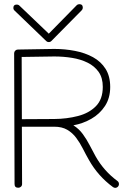

<svg xmlns="http://www.w3.org/2000/svg" viewBox="-20 -906 647 934"><path d="M336.9 -296.4Q364.3 -279.3 383.1 -253.4Q401.9 -227.5 416.5 -199Q431.2 -170.4 445.3 -145Q485.8 -73.7 550.8 -25.9Q558.6 -20.5 558.6 -10.7Q558.6 -2.9 553.2 2.4Q547.9 7.8 540 7.8Q535.2 7.8 529.3 3.9Q457 -49.3 413.1 -127Q397.5 -154.3 383.1 -182.9Q368.7 -211.4 350.6 -235.6Q332.5 -259.8 307.1 -274.7Q281.7 -289.6 244.1 -289.6H86.4L87.4 -11.2V-10.7Q87.4 -2.9 82 2.2Q76.7 7.3 68.8 7.3Q50.8 7.3 50.8 -10.7V-11.2L48.8 -647Q48.8 -654.3 54.2 -659.7Q59.6 -665 66.9 -665L243.2 -668Q295.9 -668 345 -658.4Q394 -648.9 432.6 -627.7Q471.2 -606.4 493.7 -570.8Q516.1 -535.2 516.1 -482.9Q516.1 -429.2 490.7 -390.4Q465.3 -351.6 424.3 -328.1Q383.3 -304.7 336.9 -296.4ZM480 -483.4Q480 -527.3 460 -555.9Q439.9 -584.5 406.2 -601.1Q372.6 -617.7 330.6 -624.5Q288.6 -631.3 244.1 -631.3L85.4 -628.9L86.4 -326.2L243.7 -327.1Q305.2 -327.6 359.1 -341.6Q413.1 -355.5 446.5 -389.4Q480 -423.3 480 -483.4ZM229.5 -706.1Q224.6 -701.2 217.8 -701.2Q210 -701.2 205.6 -705.6L50.8 -854.5Q47.4 -857.4 46.1 -861.3Q44.9 -865.2 44.9 -866.7Q44.9 -883.8 62 -883.8Q64 -883.8 67.6 -882.8Q71.3 -881.8 74.2 -878.9L217.3 -742.2L353 -880.4Q356 -883.3 359.6 -884.5Q363.3 -885.7 365.7 -885.7Q382.8 -885.7 382.8 -868.7Q382.8 -861.3 377.9 -856.4Z"/></svg>

Font: Manjari Thin
Style: Regular
Weight: 100
Designer: Santhosh Thottingal <santhosh.thottingal@gmail.com>
Version: Version 2.000